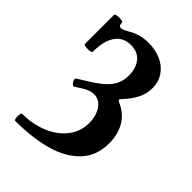

<svg xmlns="http://www.w3.org/2000/svg" viewBox="-203 -774 892 892"><g transform="rotate(45 243.0 -328.5)"><path d="M59.1 -26.9Q127 -26.9 184.3 -50.3Q241.7 -73.7 275.9 -117.2Q310.1 -160.6 310.1 -217.8Q310.1 -248 300.3 -273.4Q290.5 -298.8 272.7 -313.5Q254.9 -328.1 231 -328.1Q215.8 -328.1 196 -319.6Q176.3 -311 142.1 -287.6L141.1 -287.1Q136.2 -283.7 128.9 -290.5Q121.6 -297.4 118.4 -307.1Q115.2 -316.9 120.1 -319.8L170.4 -351.1Q210.9 -376.5 235.1 -397.9Q259.3 -419.4 271.7 -444.8Q284.2 -470.2 284.2 -502.9Q284.2 -552.2 260 -581.5Q235.8 -610.8 190.4 -610.8Q141.1 -610.8 114.3 -573Q87.4 -535.2 87.4 -461.9Q87.4 -457.5 74.5 -455.8Q61.5 -454.1 48.8 -455.8Q36.1 -457.5 36.1 -461.9V-654.8Q36.1 -659.2 49.1 -661.1Q62 -663.1 74.7 -661.4Q87.4 -659.7 87.4 -654.8Q87.4 -644 91.3 -638.4Q95.2 -632.8 102.1 -632.8Q106 -632.8 113.3 -635.3Q120.6 -637.7 129.9 -642.6Q134.8 -645.5 139.2 -647.9Q162.1 -662.1 187.7 -668.9Q213.4 -675.8 241.7 -675.8Q287.6 -675.8 324.5 -659.2Q361.3 -642.6 382.3 -611.6Q403.3 -580.6 403.3 -539.1Q403.3 -503.4 387 -470.2Q370.6 -437 337.4 -401.9Q330.6 -395 331.5 -390.6Q332.5 -386.2 343.3 -381.8Q392.6 -359.9 417.5 -316.9Q442.4 -273.9 442.4 -216.8Q442.4 -132.3 391.1 -79.6Q339.8 -26.9 254.2 -3.9Q168.5 19 59.1 19Q54.7 19 53 7.6Q51.3 -3.9 53 -15.4Q54.7 -26.9 59.1 -26.9Z"/></g></svg>

Font: Junicode Two Beta VF
Style: Regular
Weight: 400
Designer: Peter S. Baker
Foundry: Briery Creek Software
Version: Version 1.031 beta; ttfautohint (v1.8.1.43-b0c9)